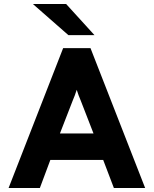

<svg xmlns="http://www.w3.org/2000/svg" viewBox="-20 -941 770 961"><path d="M23 0 296 -700H433L706.5 0H550L496.5 -140.5H232L179.5 0ZM280 -273H448L384.5 -436.5Q379.5 -448 373.5 -463.8Q367.5 -479.5 364 -491.5Q360.5 -479.5 354.5 -463.8Q348.5 -448 343.5 -436.5ZM322.5 -765 144.5 -921H311L453 -765Z"/></svg>

Font: Overpass ExtraBold
Style: Regular
Weight: 800
Designer: Delve Withrington, Dave Bailey, Thomas Jockin
Foundry: Delve Fonts LLC
Version: Version 4.000; ttfautohint (v1.8.3)